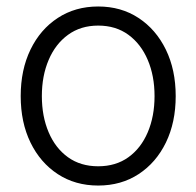

<svg xmlns="http://www.w3.org/2000/svg" viewBox="-20 -558 602 589"><path d="M281.2 11.2Q210.9 11.2 157.2 -23.9Q103.5 -59.1 73.5 -120.8Q43.5 -182.6 43.5 -263.2Q43.5 -343.8 73.5 -405.8Q103.5 -467.8 157.2 -502.9Q210.9 -538.1 281.2 -538.1Q351.6 -538.1 405 -502.9Q458.5 -467.8 488.8 -405.8Q519 -343.8 519 -263.2Q519 -182.6 489 -120.8Q459 -59.1 405.3 -23.9Q351.6 11.2 281.2 11.2ZM281.2 -47.9Q335.4 -47.9 374 -75.7Q412.6 -103.5 433.3 -152.3Q454.1 -201.2 454.1 -263.2Q454.1 -325.2 433.3 -374Q412.6 -422.9 374 -451.2Q335.4 -479.5 281.2 -479.5Q227.5 -479.5 188.7 -451.2Q149.9 -422.9 129.2 -374Q108.4 -325.2 108.4 -263.2Q108.4 -201.2 129.2 -152.3Q149.9 -103.5 188.5 -75.7Q227.1 -47.9 281.2 -47.9Z"/></svg>

Font: Inter 24pt Light
Style: Regular
Weight: 300
Designer: Rasmus Andersson
Foundry: rsms
Version: Version 4.001;git-66647c0bb